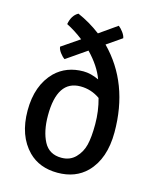

<svg xmlns="http://www.w3.org/2000/svg" viewBox="-114 -825 745 917"><g transform="rotate(15 258.5 -367.0)"><path d="M115 -572 203 -632Q162 -664 120 -685Q128 -730 159 -747Q219 -721 273 -680L360 -741Q371 -733 382.5 -717.5Q394 -702 396 -689L322 -638Q472 -486 472 -244Q472 -113 402 -42Q347 13 258 13Q169 13 114 -42Q44 -113 44 -238Q44 -363 115 -434Q170 -487 254 -487Q290 -487 331 -468Q309 -529 251 -589L151 -520Q139 -528 127.5 -543.5Q116 -559 115 -572ZM356 -383Q312 -414 259 -414Q144 -414 144 -240Q144 -162 170.5 -111.5Q197 -61 258 -61Q300 -61 327 -88.5Q354 -116 363.5 -154.5Q373 -193 373 -257.5Q373 -322 356 -383Z"/></g></svg>

Font: Signika Negative
Style: Regular
Weight: 400
Designer: Anna Giedrys
Foundry: Anna Giedrys
Version: Version 1.001